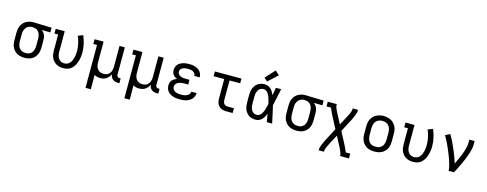

<svg xmlns="http://www.w3.org/2000/svg" viewBox="-29 -1718 7258 2863"><g transform="rotate(15 3600.0 -287.0)"><path d="M299 8Q270 8 241.5 2.5Q213 -3 187.5 -16Q162 -29 141.5 -50.5Q121 -72 108.5 -98Q96 -124 91.5 -152.5Q87 -181 87 -210V-320Q87 -348 91 -375.5Q95 -403 106.5 -428Q118 -453 136.5 -474.5Q155 -496 179 -509.5Q203 -523 230 -530.5Q257 -538 285 -538Q289 -538 292.5 -538Q296 -538 300 -538L574 -530V-457L441 -460Q457 -449 469.5 -433Q482 -417 490.5 -398.5Q499 -380 502 -360Q505 -340 505 -320V-210Q505 -182 500.5 -153.5Q496 -125 484.5 -99Q473 -73 453.5 -51.5Q434 -30 409 -16.5Q384 -3 356 2.5Q328 8 299 8ZM299 -65Q317 -65 335 -69Q353 -73 368 -83Q383 -93 394 -107.5Q405 -122 411.5 -139Q418 -156 420.5 -174Q423 -192 423 -210V-320Q423 -337 420.5 -354Q418 -371 412.5 -387Q407 -403 397 -417.5Q387 -432 373.5 -442.5Q360 -453 343.5 -458Q327 -463 310 -464L300 -465Q298 -465 295.5 -465Q293 -465 291 -465Q274 -465 256.5 -459.5Q239 -454 224 -444.5Q209 -435 198.5 -420.5Q188 -406 181 -389.5Q174 -373 171.5 -355.5Q169 -338 169 -320V-210Q169 -192 172 -173.5Q175 -155 182 -138Q189 -121 201 -106.5Q213 -92 228.5 -82.5Q244 -73 262.5 -69Q281 -65 299 -65Z M896 8Q868 8 840 2Q812 -4 788 -18Q764 -32 745 -53.5Q726 -75 714.5 -100.5Q703 -126 699 -154Q695 -182 695 -210V-457H638V-530H777V-210Q777 -192 779.5 -174.5Q782 -157 788 -140.5Q794 -124 804.5 -109.5Q815 -95 829 -85Q843 -75 860.5 -70Q878 -65 895 -65Q920 -65 942.5 -75.5Q965 -86 980.5 -105Q996 -124 1005.5 -146.5Q1015 -169 1020.5 -193Q1026 -217 1028.5 -241.5Q1031 -266 1031 -290Q1031 -348 1018.5 -405.5Q1006 -463 983 -516L1059 -545Q1085 -485 1099.5 -420Q1114 -355 1114 -290Q1114 -255 1109 -220.5Q1104 -186 1094 -153Q1084 -120 1067 -89.5Q1050 -59 1024 -35.5Q998 -12 964 -2Q930 8 896 8Z M1295 205V-457H1238V-530H1377V-210Q1377 -192 1379.5 -174Q1382 -156 1388.5 -139.5Q1395 -123 1406 -108.5Q1417 -94 1432 -84Q1447 -74 1464.5 -70Q1482 -66 1500 -66Q1518 -66 1535.5 -70Q1553 -74 1568 -84Q1583 -94 1594 -108.5Q1605 -123 1611.5 -139.5Q1618 -156 1620.5 -174Q1623 -192 1623 -210V-530H1705V-108Q1705 -99 1707.5 -91Q1710 -83 1716 -77Q1722 -71 1730.5 -68.5Q1739 -66 1747 -66H1765V8H1747Q1725 8 1702.5 2.5Q1680 -3 1662 -17Q1644 -31 1634 -52Q1624 -73 1623 -95Q1614 -72 1598.5 -52Q1583 -32 1562.5 -18Q1542 -4 1517.5 2Q1493 8 1468 8Q1444 8 1420 2.5Q1396 -3 1376 -17Q1376 13 1376.5 43Q1377 73 1377 102V205Z M1895 205V-457H1838V-530H1977V-210Q1977 -192 1979.5 -174Q1982 -156 1988.5 -139.5Q1995 -123 2006 -108.5Q2017 -94 2032 -84Q2047 -74 2064.5 -70Q2082 -66 2100 -66Q2118 -66 2135.5 -70Q2153 -74 2168 -84Q2183 -94 2194 -108.5Q2205 -123 2211.5 -139.5Q2218 -156 2220.5 -174Q2223 -192 2223 -210V-530H2305V-108Q2305 -99 2307.5 -91Q2310 -83 2316 -77Q2322 -71 2330.5 -68.5Q2339 -66 2347 -66H2365V8H2347Q2325 8 2302.5 2.5Q2280 -3 2262 -17Q2244 -31 2234 -52Q2224 -73 2223 -95Q2214 -72 2198.5 -52Q2183 -32 2162.5 -18Q2142 -4 2117.5 2Q2093 8 2068 8Q2044 8 2020 2.5Q1996 -3 1976 -17Q1976 13 1976.5 43Q1977 73 1977 102V205Z M2697 8Q2672 8 2647 5.5Q2622 3 2597.5 -4.5Q2573 -12 2551 -24.5Q2529 -37 2512 -56Q2495 -75 2487 -99.5Q2479 -124 2479 -149Q2479 -171 2485 -192.5Q2491 -214 2505.5 -230.5Q2520 -247 2539 -258Q2558 -269 2578 -277Q2560 -284 2544 -294.5Q2528 -305 2516.5 -320Q2505 -335 2500 -353.5Q2495 -372 2495 -391Q2495 -415 2502.5 -437.5Q2510 -460 2525.5 -478Q2541 -496 2561.5 -507.5Q2582 -519 2604.5 -526Q2627 -533 2650.5 -535.5Q2674 -538 2697 -538Q2721 -538 2744.5 -535.5Q2768 -533 2790 -525.5Q2812 -518 2832.5 -506Q2853 -494 2868 -476Q2883 -458 2891 -435.5Q2899 -413 2899 -389Q2899 -388 2899 -387.5Q2899 -387 2899 -386H2817Q2817 -387 2817 -387Q2817 -387 2817 -387Q2817 -407 2804.5 -424Q2792 -441 2774.5 -450Q2757 -459 2737 -461.5Q2717 -464 2697 -464Q2684 -464 2671 -463Q2658 -462 2645 -459Q2632 -456 2620 -450.5Q2608 -445 2598 -436.5Q2588 -428 2582.5 -415.5Q2577 -403 2577 -390Q2577 -376 2582.5 -363Q2588 -350 2598 -341Q2608 -332 2620.5 -326.5Q2633 -321 2646 -318Q2659 -315 2672.5 -313.5Q2686 -312 2700 -312H2762V-239H2700Q2685 -239 2669.5 -237.5Q2654 -236 2639 -232.5Q2624 -229 2610 -222.5Q2596 -216 2584.5 -205.5Q2573 -195 2567 -180.5Q2561 -166 2561 -151Q2561 -136 2567 -122Q2573 -108 2584.5 -97.5Q2596 -87 2609.5 -81Q2623 -75 2637.5 -71.5Q2652 -68 2667 -67Q2682 -66 2697 -66Q2712 -66 2726.5 -67Q2741 -68 2755.5 -71.5Q2770 -75 2783.5 -81Q2797 -87 2808 -96.5Q2819 -106 2826 -120Q2833 -134 2833 -148H2915Q2915 -148 2915 -148Q2915 -148 2915 -147Q2915 -122 2906 -98.5Q2897 -75 2880.5 -56Q2864 -37 2842 -24.5Q2820 -12 2796 -4.5Q2772 3 2747 5.5Q2722 8 2697 8Z M3413 0Q3393 0 3372 -3.5Q3351 -7 3332.5 -16Q3314 -25 3299 -40Q3284 -55 3275 -74Q3266 -93 3262.5 -113.5Q3259 -134 3259 -155V-457H3095V-530H3505V-457H3341V-155Q3341 -139 3345 -124Q3349 -109 3358.5 -97Q3368 -85 3383 -79.5Q3398 -74 3413 -74H3511V0Z M3867 8Q3840 8 3813 2Q3786 -4 3763 -19Q3740 -34 3723 -56Q3706 -78 3696 -103Q3686 -128 3682.5 -155.5Q3679 -183 3679 -210V-320Q3679 -347 3682.5 -374.5Q3686 -402 3696 -427Q3706 -452 3723 -474Q3740 -496 3763 -511Q3786 -526 3813 -532Q3840 -538 3867 -538Q3893 -538 3917.5 -527.5Q3942 -517 3960.5 -499Q3979 -481 3992.5 -458Q4006 -435 4016 -411Q4016 -412 4016.5 -412Q4017 -412 4017 -412V-414Q4022 -443 4027 -472Q4032 -501 4037 -530H4119Q4105 -465 4091 -399Q4077 -333 4062 -268Q4078 -201 4092 -134Q4106 -67 4121 0H4039Q4033 -31 4028 -62Q4023 -93 4017 -124Q4007 -99 3994 -75.5Q3981 -52 3962.5 -33Q3944 -14 3919 -3Q3894 8 3867 8ZM3867 -66Q3888 -66 3906.5 -78.5Q3925 -91 3936.5 -108.5Q3948 -126 3956 -146Q3964 -166 3970.5 -186Q3977 -206 3982 -227Q3987 -248 3991 -268Q3987 -289 3981.5 -309Q3976 -329 3970 -348.5Q3964 -368 3955.5 -387.5Q3947 -407 3935.5 -424Q3924 -441 3906 -452.5Q3888 -464 3867 -464Q3850 -464 3833.5 -459Q3817 -454 3804.5 -443Q3792 -432 3783.5 -417.5Q3775 -403 3770 -387Q3765 -371 3763 -354Q3761 -337 3761 -320V-210Q3761 -193 3763 -176Q3765 -159 3770 -143Q3775 -127 3783.5 -112.5Q3792 -98 3804.5 -87Q3817 -76 3833.5 -71Q3850 -66 3867 -66ZM3885 -587 3834 -633 3968 -779 4032 -721Z M4499 8Q4470 8 4441.5 2.5Q4413 -3 4387.5 -16Q4362 -29 4341.5 -50.5Q4321 -72 4308.5 -98Q4296 -124 4291.5 -152.5Q4287 -181 4287 -210V-320Q4287 -348 4291 -375.5Q4295 -403 4306.5 -428Q4318 -453 4336.5 -474.5Q4355 -496 4379 -509.5Q4403 -523 4430 -530.5Q4457 -538 4485 -538Q4489 -538 4492.5 -538Q4496 -538 4500 -538L4774 -530V-457L4641 -460Q4657 -449 4669.5 -433Q4682 -417 4690.5 -398.5Q4699 -380 4702 -360Q4705 -340 4705 -320V-210Q4705 -182 4700.5 -153.5Q4696 -125 4684.5 -99Q4673 -73 4653.5 -51.5Q4634 -30 4609 -16.5Q4584 -3 4556 2.5Q4528 8 4499 8ZM4499 -65Q4517 -65 4535 -69Q4553 -73 4568 -83Q4583 -93 4594 -107.5Q4605 -122 4611.5 -139Q4618 -156 4620.5 -174Q4623 -192 4623 -210V-320Q4623 -337 4620.5 -354Q4618 -371 4612.5 -387Q4607 -403 4597 -417.5Q4587 -432 4573.5 -442.5Q4560 -453 4543.5 -458Q4527 -463 4510 -464L4500 -465Q4498 -465 4495.5 -465Q4493 -465 4491 -465Q4474 -465 4456.5 -459.5Q4439 -454 4424 -444.5Q4409 -435 4398.5 -420.5Q4388 -406 4381 -389.5Q4374 -373 4371.5 -355.5Q4369 -338 4369 -320V-210Q4369 -192 4372 -173.5Q4375 -155 4382 -138Q4389 -121 4401 -106.5Q4413 -92 4428.5 -82.5Q4444 -73 4462.5 -69Q4481 -65 4499 -65Z M4895 205V187Q4895 170 4900 154.5Q4905 139 4911 124Q4917 109 4923.5 94Q4930 79 4936.5 64.5Q4943 50 4950 35.5Q4957 21 4965 7L5054 -163L4965 -332Q4949 -362 4934.5 -393Q4920 -424 4908 -457H4838V-530H4977V-512Q4977 -499 4981 -487.5Q4985 -476 4990 -464.5Q4995 -453 5000 -441.5Q5005 -430 5010.5 -419Q5016 -408 5021.5 -397Q5027 -386 5033 -375L5034 -374Q5035 -372 5036 -370Q5037 -368 5038 -366L5100 -249L5162 -366Q5163 -368 5164 -370Q5165 -372 5166 -374L5167 -375Q5168 -377 5169 -379.5Q5170 -382 5172 -384Q5177 -394 5182 -404.5Q5187 -415 5192.5 -425Q5198 -435 5202.5 -446Q5207 -457 5211 -467.5Q5215 -478 5219 -489Q5223 -500 5223 -512V-530H5305V-512Q5305 -495 5300 -479.5Q5295 -464 5289 -449Q5283 -434 5276.5 -419Q5270 -404 5263.5 -389.5Q5257 -375 5250 -360.5Q5243 -346 5235 -332L5146 -162L5235 7Q5251 37 5265.5 68Q5280 99 5292 131H5362V205H5223V187Q5223 174 5219 162.5Q5215 151 5210 139.5Q5205 128 5200 116.5Q5195 105 5189.5 94Q5184 83 5178.5 72Q5173 61 5167 50L5166 49Q5165 47 5164 45Q5163 43 5162 41L5100 -76L5038 41Q5037 43 5036 45Q5035 47 5034 49L5033 50Q5032 52 5031 54.5Q5030 57 5028 59Q5023 69 5018 79.5Q5013 90 5007.5 100Q5002 110 4997.5 121Q4993 132 4989 142.5Q4985 153 4981 164Q4977 175 4977 187V205Z M5700 8Q5671 8 5642.5 3Q5614 -2 5588 -15.5Q5562 -29 5541.5 -50.5Q5521 -72 5508.5 -98Q5496 -124 5491.5 -152.5Q5487 -181 5487 -210V-320Q5487 -349 5491.5 -377.5Q5496 -406 5509 -432.5Q5522 -459 5542 -480Q5562 -501 5588 -514.5Q5614 -528 5642.5 -534.5Q5671 -541 5700 -541Q5729 -541 5757.5 -534.5Q5786 -528 5812 -514.5Q5838 -501 5858 -480Q5878 -459 5891 -432.5Q5904 -406 5908.5 -377.5Q5913 -349 5913 -320V-210Q5913 -181 5908.5 -152.5Q5904 -124 5891.5 -98Q5879 -72 5858.5 -50.5Q5838 -29 5812 -15.5Q5786 -2 5757.5 3Q5729 8 5700 8ZM5700 -66Q5718 -66 5736.5 -69.5Q5755 -73 5771 -82.5Q5787 -92 5799 -106.5Q5811 -121 5818 -138Q5825 -155 5828 -173.5Q5831 -192 5831 -210V-320Q5831 -339 5828 -357.5Q5825 -376 5817.5 -393Q5810 -410 5798 -424.5Q5786 -439 5770 -448Q5754 -457 5735.5 -461Q5717 -465 5698 -465Q5680 -465 5662 -460.5Q5644 -456 5628 -446.5Q5612 -437 5600.5 -423Q5589 -409 5582 -392Q5575 -375 5572 -356.5Q5569 -338 5569 -320V-210Q5569 -192 5572 -173.5Q5575 -155 5582 -138Q5589 -121 5601 -106.5Q5613 -92 5629 -82.5Q5645 -73 5663.5 -69.5Q5682 -66 5700 -66Z M6296 8Q6268 8 6240 2Q6212 -4 6188 -18Q6164 -32 6145 -53.5Q6126 -75 6114.5 -100.5Q6103 -126 6099 -154Q6095 -182 6095 -210V-457H6038V-530H6177V-210Q6177 -192 6179.5 -174.5Q6182 -157 6188 -140.5Q6194 -124 6204.5 -109.5Q6215 -95 6229 -85Q6243 -75 6260.5 -70Q6278 -65 6295 -65Q6320 -65 6342.5 -75.5Q6365 -86 6380.5 -105Q6396 -124 6405.5 -146.5Q6415 -169 6420.5 -193Q6426 -217 6428.5 -241.5Q6431 -266 6431 -290Q6431 -348 6418.5 -405.5Q6406 -463 6383 -516L6459 -545Q6485 -485 6499.5 -420Q6514 -355 6514 -290Q6514 -255 6509 -220.5Q6504 -186 6494 -153Q6484 -120 6467 -89.5Q6450 -59 6424 -35.5Q6398 -12 6364 -2Q6330 8 6296 8Z M6845 0Q6845 -34 6836.5 -66.5Q6828 -99 6818 -131.5Q6808 -164 6796.5 -195.5Q6785 -227 6772.5 -258Q6760 -289 6746.5 -320Q6733 -351 6718.5 -381.5Q6704 -412 6688.5 -442Q6673 -472 6656 -501L6728 -538Q6756 -490 6780.5 -440Q6805 -390 6827 -338.5Q6849 -287 6869 -235Q6889 -183 6904 -129Q6918 -157 6931 -184.5Q6944 -212 6956.5 -240.5Q6969 -269 6980 -298Q6991 -327 7000 -356.5Q7009 -386 7016 -416Q7023 -446 7023 -477V-530H7105V-477Q7105 -445 7098.5 -413.5Q7092 -382 7083 -351Q7074 -320 7062.5 -290Q7051 -260 7039 -230.5Q7027 -201 7013.5 -172Q7000 -143 6986 -114Q6972 -85 6957.5 -56.5Q6943 -28 6928 0Z"/></g></svg>

Font: Iosevka Curly Slab Extended
Style: Regular
Weight: 400
Width: 7
Monospace: yes
Designer: Belleve Invis
Foundry: Belleve Invis
Version: Version 11.1.0; ttfautohint (v1.8.3)